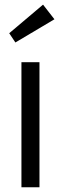

<svg xmlns="http://www.w3.org/2000/svg" viewBox="-20 -786 256 806"><path d="M70 0V-525H145.7V0ZM44.6 -607.7 18.7 -646.5 160.7 -766.5 208.5 -705.1Z"/></svg>

Font: Lexend Medium
Style: Regular
Weight: 500
Designer: Bonnie Shaver-Troup, Thomas Jockin
Foundry: Lexend
Version: Version 1.005